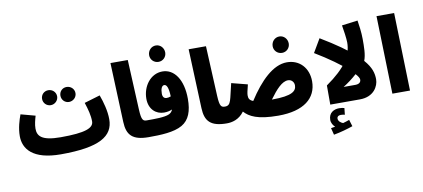

<svg xmlns="http://www.w3.org/2000/svg" viewBox="-93 -1202 4067 1845"><g transform="rotate(-10 1940.5 -280.0)"><path d="M582 -461C623 -461 657 -494 657 -534C657 -576 623 -607 582 -607C541 -607 510 -576 510 -534C510 -494 541 -461 582 -461ZM404 -461C444 -461 478 -494 478 -534C478 -576 444 -607 404 -607C363 -607 331 -576 331 -534C331 -494 363 -461 404 -461Z M418 21C796 21 933 -65 933 -231C933 -311 908 -402 882 -472L728 -426C750 -360 767 -297 767 -239C767 -174 685 -141 444 -141C255 -141 219 -194 219 -265C219 -306 231 -349 242 -387L101 -425C82 -374 58 -298 58 -219C58 -96 142 21 418 21Z M1277 5C1329 5 1362 -27 1362 -78C1362 -120 1336 -157 1287 -157C1251 -157 1235 -167 1230 -271L1207 -760H1038L1061 -181C1066 -53 1119 5 1277 5Z M1496 -691C1540 -691 1574 -726 1574 -769C1574 -814 1540 -851 1496 -851C1451 -851 1417 -814 1417 -769C1417 -726 1451 -691 1496 -691Z M1277 5C1395 5 1524 1 1605 -46C1681 -90 1711 -173 1711 -293C1711 -480 1630 -594 1515 -594C1398 -594 1318 -483 1318 -362C1318 -259 1385 -202 1464 -202C1495 -202 1521 -208 1543 -218C1536 -199 1524 -186 1506 -177C1461 -156 1363 -157 1287 -157ZM1473 -384C1473 -431 1486 -462 1510 -462C1534 -462 1550 -429 1553 -344C1538 -338 1525 -336 1512 -336C1488 -336 1473 -352 1473 -384Z M2040 5C2092 5 2125 -27 2125 -78C2125 -120 2099 -157 2050 -157C2014 -157 1998 -167 1993 -271L1970 -760H1801L1824 -181C1829 -53 1882 5 2040 5Z M2680 -570C2724 -570 2758 -605 2758 -648C2758 -693 2724 -730 2680 -730C2635 -730 2601 -693 2601 -648C2601 -605 2635 -570 2680 -570Z M2540 18C2790 18 2916 -87 2916 -251C2916 -381 2832 -473 2708 -473C2573 -473 2442 -343 2326 -163C2289 -177 2282 -197 2282 -225C2282 -243 2288 -271 2303 -329L2147 -369C2107 -212 2111 -157 2050 -157L2040 5C2089 5 2159 -9 2210 -80C2259 -26 2337 18 2540 18ZM2689 -301C2724 -301 2747 -273 2747 -242C2747 -187 2706 -145 2508 -145H2505C2572 -237 2631 -301 2689 -301Z M3034 291C3102 279 3174 258 3222 241L3202 176C3183 183 3162 190 3140 196C3120 189 3094 171 3094 144C3094 126 3107 115 3131 115C3145 115 3158 117 3170 120L3177 56C3164 52 3147 49 3126 49C3076 49 3023 75 3023 145C3023 174 3039 200 3058 217C3048 219 3034 221 3017 224Z M3294 -292 3381 -419C3311 -482 3208 -556 3058 -646L2981 -515C3111 -437 3223 -356 3294 -292Z M3525 -163C3525 -220 3511 -280 3443 -357C3466 -415 3465 -492 3465 -568C3465 -631 3454 -709 3447 -750L3292 -730C3300 -688 3313 -596 3313 -560C3313 -434 3243 -323 3049 -187V0H3339C3475 0 3525 -97 3525 -163ZM3205 -145C3249 -172 3298 -209 3339 -246C3362 -221 3374 -201 3374 -187C3374 -164 3359 -145 3319 -145Z M3655 0H3827L3806 -760H3634Z"/></g></svg>

Font: Noto Sans Arabic ExtCond Blk
Style: Regular
Weight: 900
Width: 2
Designer: Monotype Design Team, Nadine Chahine, Nizar Qandah and Khaled Hosny
Foundry: Monotype Imaging Inc.
Version: Version 2.012